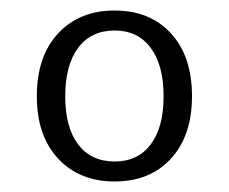

<svg xmlns="http://www.w3.org/2000/svg" viewBox="-20 -663 435 365"><path d="M50 -480Q50 -556 90.5 -599.5Q131 -643 198 -643Q265 -643 305 -599.5Q345 -556 345 -480Q345 -405 305 -361.5Q265 -318 198 -318Q131 -318 90.5 -361.5Q50 -405 50 -480ZM291 -480Q291 -539 266.5 -572Q242 -605 198 -605Q153 -605 128.5 -572Q104 -539 104 -480Q104 -421 128.5 -388.5Q153 -356 198 -356Q242 -356 266.5 -388.5Q291 -421 291 -480Z"/></svg>

Font: Maitree
Style: Regular
Weight: 400
Designer: CadsonDemak Team
Foundry: CadsonDemak
Version: Version 1.001